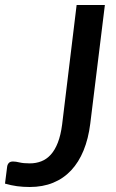

<svg xmlns="http://www.w3.org/2000/svg" viewBox="-38 -740 463 768"><path d="M323 -245Q315.5 -185 296.2 -138Q277 -91 246.5 -58.5Q216 -26 174.5 -9Q133 8 81 8Q54 8 30.2 4.8Q6.5 1.5 -18 -5.5L-9.5 -72.5Q-8.5 -81.5 -3 -87.8Q2.5 -94 14 -94Q25 -94 40.5 -90.2Q56 -86.5 81.5 -86.5Q106 -86.5 127.2 -94.8Q148.5 -103 165.2 -121.5Q182 -140 193.5 -169.8Q205 -199.5 210.5 -242L268.5 -720H381.5Z"/></svg>

Font: Lato Semibold
Style: Italic
Weight: 600
Italic angle: -7°
Designer: Lukasz Dziedzic
Foundry: tyPoland Lukasz Dziedzic
Version: Version 2.006; 2014-01-15